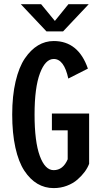

<svg xmlns="http://www.w3.org/2000/svg" viewBox="-20 -906 490 936"><path d="M412.5 -885.5 287.5 -753H206.5L81.5 -885.5H180.5L247.5 -804L313.5 -885.5ZM414.5 -352.5V-107.5Q407 -87.5 392.8 -68.2Q378.5 -49 357.5 -30.5Q336.5 -12 306.2 -0.5Q276 11 241.5 11Q198.5 11 162.5 -10.2Q126.5 -31.5 98.5 -74Q70.5 -116.5 55 -186.5Q39.5 -256.5 39.5 -348Q39.5 -438.5 56 -508.8Q72.5 -579 101.2 -621.2Q130 -663.5 165.5 -684.8Q201 -706 242 -706Q362 -706 408.5 -571.5L313 -523Q292.5 -618.5 242 -618.5Q201 -618.5 174.8 -548.8Q148.5 -479 148.5 -348Q148.5 -215.5 174 -146Q199.5 -76.5 241.5 -76.5Q287.5 -76.5 310 -129.5V-270.5H233V-352.5Z"/></svg>

Font: League Mono Condensed Medium
Style: Regular
Weight: 500
Width: 1
Designer: Tyler Finck
Foundry: The League of Moveable Type / Tyler Finck
Version: Version 2.210